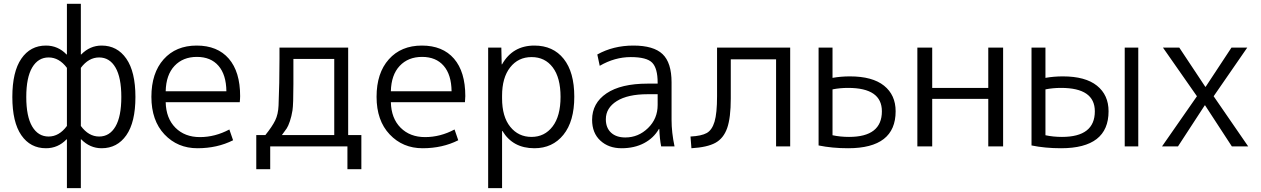

<svg xmlns="http://www.w3.org/2000/svg" viewBox="-20 -770 6636 1010"><path d="M221.7 -530.3Q285.2 -530.3 330.1 -483.4H332V-750H405.3V-483.4H407.2Q453.1 -530.3 514.6 -530.3Q596.7 -530.3 644.5 -461.4Q692.4 -392.6 692.4 -259.8Q692.4 -127 644.5 -58.6Q596.7 9.8 514.6 9.8Q453.1 9.8 407.2 -37.1H405.3V219.7H332V-37.1H330.1Q285.2 9.8 221.7 9.8Q139.6 9.8 92.3 -58.6Q44.9 -127 44.9 -259.8Q44.9 -392.6 92.3 -461.4Q139.6 -530.3 221.7 -530.3ZM332 -107.4V-413.1Q291 -467.8 235.8 -467.8Q180.7 -467.8 149.4 -415Q118.2 -362.3 118.2 -259.8Q118.2 -157.2 149.4 -104.5Q180.7 -51.8 235.8 -51.8Q291 -51.8 332 -107.4ZM405.3 -107.4Q446.3 -51.8 501.5 -51.8Q556.6 -51.8 587.4 -104.5Q618.2 -157.2 618.2 -259.8Q618.2 -362.3 587.4 -415Q556.6 -467.8 501.5 -467.8Q446.3 -467.8 405.3 -413.1Z M1243.2 -264.6Q1243.2 -252 1241.2 -232.4H851.6Q853.5 -147.5 902.8 -98.1Q952.1 -48.8 1031.7 -48.8Q1111.3 -48.8 1186.5 -88.9L1206.1 -32.2Q1123 9.8 1018.6 9.8Q914.1 9.8 845.2 -63Q776.4 -135.7 776.4 -260.7Q776.4 -385.7 840.8 -458Q905.3 -530.3 1014.6 -530.3Q1124 -530.3 1183.6 -461.4Q1243.2 -392.6 1243.2 -264.6ZM851.6 -290H1170.9Q1169.9 -377 1129.4 -423.8Q1088.9 -470.7 1015.6 -470.7Q942.4 -470.7 897.9 -423.3Q853.5 -376 851.6 -290Z M1328.1 -59.6H1376Q1412.1 -104.5 1427.7 -136.7Q1443.4 -168.9 1445.3 -214.8Q1450.2 -330.1 1450.2 -460V-519.5H1811.5V-59.6H1880.9V120.1H1807.6V0H1401.4V120.1H1328.1ZM1462.9 -59.6H1738.3V-460H1523.4V-328.1Q1523.4 -220.7 1518.6 -189.5Q1513.7 -158.2 1504.9 -132.3Q1496.1 -106.4 1488.3 -94.7Q1480.5 -83 1462.9 -59.6Z M2427.7 -264.6Q2427.7 -252 2425.8 -232.4H2036.1Q2038.1 -147.5 2087.4 -98.1Q2136.7 -48.8 2216.3 -48.8Q2295.9 -48.8 2371.1 -88.9L2390.6 -32.2Q2307.6 9.8 2203.1 9.8Q2098.6 9.8 2029.8 -63Q1960.9 -135.7 1960.9 -260.7Q1960.9 -385.7 2025.4 -458Q2089.8 -530.3 2199.2 -530.3Q2308.6 -530.3 2368.2 -461.4Q2427.7 -392.6 2427.7 -264.6ZM2036.1 -290H2355.5Q2354.5 -377 2314 -423.8Q2273.4 -470.7 2200.2 -470.7Q2127 -470.7 2082.5 -423.3Q2038.1 -376 2036.1 -290Z M2547.9 219.7V-519.5H2617.2L2619.1 -431.6H2621.1Q2676.8 -530.3 2791 -530.3Q2889.6 -530.3 2945.3 -460.4Q3001 -390.6 3001 -261.2Q3001 -131.8 2943.8 -61Q2886.7 9.8 2791 9.8Q2677.7 9.8 2623 -81.1H2621.1V219.7ZM2621.1 -252.9Q2621.1 -156.2 2664.1 -103Q2707 -49.8 2775.9 -49.8Q2844.7 -49.8 2886.7 -104.5Q2928.7 -159.2 2928.7 -260.3Q2928.7 -361.3 2887.7 -415.5Q2846.7 -469.7 2776.4 -469.7Q2706.1 -469.7 2663.6 -415.5Q2621.1 -361.3 2621.1 -266.6Z M3094.7 -139.6Q3094.7 -227.5 3170.4 -278.8Q3246.1 -330.1 3386.7 -330.1H3439.5V-335Q3439.5 -411.1 3410.6 -440.4Q3381.8 -469.7 3297.9 -469.7Q3213.9 -469.7 3134.8 -423.8L3122.1 -483.4Q3206.1 -530.3 3312 -530.3Q3418 -530.3 3465.3 -485.4Q3512.7 -440.4 3512.7 -336.9V-139.6Q3512.7 -73.2 3528.3 0H3458Q3450.2 -39.1 3448.2 -91.8H3446.3Q3418.9 -43.9 3368.2 -17.1Q3317.4 9.8 3249.5 9.8Q3181.6 9.8 3138.2 -30.3Q3094.7 -70.3 3094.7 -139.6ZM3167 -142.6Q3167 -97.7 3194.3 -72.3Q3221.7 -46.9 3269.5 -46.9Q3337.9 -46.9 3388.7 -96.2Q3439.5 -145.5 3439.5 -217.8V-274.4H3386.7Q3282.2 -274.4 3224.6 -238.3Q3167 -202.1 3167 -142.6Z M3612.3 -51.8Q3669.9 -54.7 3697.8 -70.3Q3725.6 -85.9 3738.8 -129.9Q3752 -173.8 3752 -263.7V-519.5H4136.7V0H4062.5V-458H3824.2V-252Q3824.2 -150.4 3805.2 -96.2Q3786.1 -42 3743.2 -18.6Q3700.2 4.9 3617.2 9.8Z M4286.1 -4.9V-519.5H4359.4V-360.4Q4403.3 -368.2 4451.2 -368.2Q4569.3 -368.2 4630.4 -319.3Q4691.4 -270.5 4691.4 -184.6Q4691.4 9.8 4441.4 9.8Q4357.4 9.8 4286.1 -4.9ZM4359.4 -58.6Q4400.4 -49.8 4446.3 -49.8Q4619.1 -49.8 4619.1 -184.6Q4619.1 -307.6 4441.4 -307.6Q4398.4 -307.6 4359.4 -299.8Z M4805.7 0V-519.5H4883.8V-307.6H5178.7V-519.5H5256.8V0H5178.7V-250H4883.8V0Z M5406.2 -4.9V-519.5H5479.5V-360.4Q5523.4 -368.2 5571.3 -368.2Q5689.5 -368.2 5750.5 -319.3Q5811.5 -270.5 5811.5 -184.6Q5811.5 9.8 5561.5 9.8Q5477.5 9.8 5406.2 -4.9ZM5479.5 -58.6Q5520.5 -49.8 5566.4 -49.8Q5739.3 -49.8 5739.3 -184.6Q5739.3 -307.6 5561.5 -307.6Q5518.6 -307.6 5479.5 -299.8ZM5896.5 0V-519.5H5967.8V0Z M6092.8 0 6276.4 -263.7 6097.7 -519.5H6183.6L6320.3 -313.5H6322.3L6458 -519.5H6541L6364.3 -263.7L6545.9 0H6460L6319.3 -215.8H6317.4L6176.8 0Z"/></svg>

Font: GenEi M Gothic v2 Regular
Style: Regular
Weight: 400
Version: Version 2.0